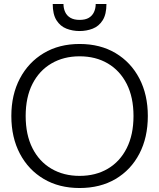

<svg xmlns="http://www.w3.org/2000/svg" viewBox="-20 -933 800 965"><path d="M380 12Q277 12 200 -33.5Q123 -79 80 -160.5Q37 -242 37 -350Q37 -457 80 -538.5Q123 -620 200 -666Q277 -712 380 -712Q484 -712 561 -666Q638 -620 680.5 -538.5Q723 -457 723 -350Q723 -242 680.5 -160.5Q638 -79 561 -33.5Q484 12 380 12ZM380 -49Q461 -49 522 -85Q583 -121 617 -188.5Q651 -256 651 -350Q651 -444 617 -511Q583 -578 522 -614Q461 -650 380 -650Q300 -650 238.5 -614Q177 -578 143 -511Q109 -444 109 -350Q109 -256 143 -188.5Q177 -121 238.5 -85Q300 -49 380 -49ZM380 -777Q345 -777 314 -789Q283 -801 264 -831Q245 -861 245 -913H299Q299 -891 307.5 -872.5Q316 -854 334 -843.5Q352 -833 380 -833Q409 -833 426.5 -843.5Q444 -854 452.5 -872.5Q461 -891 461 -913H515Q515 -861 496 -831Q477 -801 446 -789Q415 -777 380 -777Z"/></svg>

Font: Host Grotesk Light
Style: Regular
Weight: 300
Designer: Doukan Karapınar
Foundry: Element Type
Version: Version 1.003